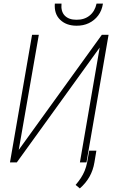

<svg xmlns="http://www.w3.org/2000/svg" viewBox="-20 -905 632 1070"><path d="M84.5 -69.8 547.4 -710.9H585L461.9 0H425.3L535.6 -640.1L73.7 0H35.6L158.7 -710.9H196.3ZM518.1 -884.8H553.7Q547.9 -846.2 527.1 -818.6Q506.3 -791 475.3 -776.1Q444.3 -761.2 405.3 -761.7Q348.6 -762.2 314.9 -795.2Q281.2 -828.1 285.6 -884.8H322.8Q318.4 -841.3 340.8 -818.1Q363.3 -794.9 405.8 -794.9Q449.7 -794.4 479.2 -818.1Q508.8 -841.8 518.1 -884.8ZM517.1 -65.4 506.3 -0.5Q499 43.9 478.5 80.1Q458 116.2 424.8 145L401.4 125.5Q417.5 106.9 430.2 87.6Q442.9 68.4 451.7 47.1Q460.4 25.9 465.3 1.5L477.1 -65.4Z"/></svg>

Font: Roboto Condensed ExtraLight
Style: Italic
Weight: 250
Italic angle: -12°
Designer: Christian Robertson
Foundry: Google
Version: Version 3.008; 2023